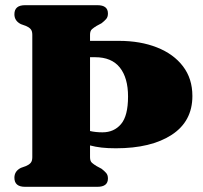

<svg xmlns="http://www.w3.org/2000/svg" viewBox="-20 -720 781 740"><path d="M327 -114Q327 -99 334.5 -92.5Q342 -86 352 -80L371.5 -69.5Q382.5 -61 389.2 -53.2Q396 -45.5 396 -32Q396 0 355.5 0H76.5Q35.5 0 35.5 -35Q35.5 -60.5 60.5 -73L80 -80Q91 -84.5 97.8 -91.8Q104.5 -99 104.5 -114V-586Q104.5 -601 97.8 -608.2Q91 -615.5 80 -620L60.5 -627Q35.5 -639.5 35.5 -665Q35.5 -700 76.5 -700H355.5Q396 -700 396 -668Q396 -654.5 389.2 -646.8Q382.5 -639 371.5 -630.5L352 -620Q342 -614 334.5 -607.5Q327 -601 327 -586V-562.5H438.5Q521 -562.5 585 -537.2Q649 -512 685.2 -464.5Q721.5 -417 721.5 -350Q721.5 -252.5 642 -200.5Q562.5 -148.5 426.5 -148.5Q395.5 -148.5 371.5 -151.2Q347.5 -154 327 -159.5ZM346.5 -499.5H327V-215Q348.5 -210 375 -210Q419.5 -210 446.5 -241.8Q473.5 -273.5 473.5 -348Q473.5 -420 441.8 -459.8Q410 -499.5 346.5 -499.5Z"/></svg>

Font: Fraunces 72pt S050 Black
Style: Regular
Weight: 900
Version: Version 1.000; ttfautohint (v1.8.3)